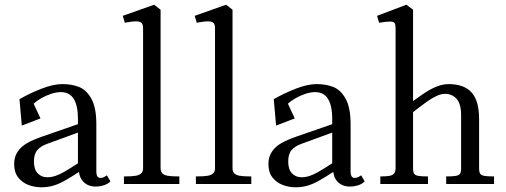

<svg xmlns="http://www.w3.org/2000/svg" viewBox="-20 -780 2147 814"><path d="M40 -83.6Q40 -115.4 55 -137.3Q70 -159.2 95.4 -173.5Q120.8 -187.8 160.5 -201.6L310.4 -253.5V-276Q310.4 -316.4 301.6 -341.5Q292.9 -366.6 277 -378.1Q261.1 -389.5 238.6 -389.5Q218.6 -389.5 196.1 -382Q173.6 -374.5 154.3 -363.2Q135 -352 122.6 -340.4L151.6 -277.9L72.5 -247.6L62.6 -359.5Q104.8 -384 155.5 -403.8Q206.2 -423.5 244 -423.5Q284.9 -423.5 316.1 -410.9Q347.2 -398.2 367.8 -360.7Q388.4 -323.1 388.4 -253V-51.8Q388.4 -29.8 401.2 -26.2Q414 -22.8 433.2 -36.8L448.1 -11Q438.2 -0.5 421.1 5.2Q403.9 11 384.4 11Q367.9 11 353 4.4Q338.1 -2.2 327.8 -16.2Q317.4 -30.1 314.9 -51Q275.5 -25.5 251.6 -12.4Q227.8 0.8 204.8 7.4Q181.8 14 154.9 14Q127 14 100.8 4.2Q74.5 -5.6 57.2 -27.6Q40 -49.5 40 -83.6ZM310.4 -87.6V-217.9L179.9 -170.2Q152.9 -160.5 138.4 -143.9Q123.9 -127.4 123.9 -95.1Q123.9 -61.9 139.8 -45.2Q155.8 -28.5 180.2 -28.5Q197.1 -28.5 213.7 -33.8Q230.2 -39.1 251.2 -51Q272.2 -62.9 310.4 -87.6Z M586.6 -67.6V-660.5Q586.6 -675.6 580.5 -682.3Q574.4 -689 558.1 -689.4Q541.9 -689.9 509.2 -683.6L500.5 -712.9L633.6 -760L660.8 -738.8V-67.6Q660.8 -52.9 668.2 -45.2Q675.6 -37.6 691.2 -34.8Q706.9 -32 740.4 -32V0H505.5V-32Q539.4 -32 555.3 -34.8Q571.2 -37.6 578.9 -45.2Q586.6 -52.9 586.6 -67.6Z M891.6 -67.6V-660.5Q891.6 -675.6 885.5 -682.3Q879.4 -689 863.1 -689.4Q846.9 -689.9 814.2 -683.6L805.5 -712.9L938.6 -760L965.8 -738.8V-67.6Q965.8 -52.9 973.2 -45.2Q980.6 -37.6 996.2 -34.8Q1011.9 -32 1045.4 -32V0H810.5V-32Q844.4 -32 860.3 -34.8Q876.2 -37.6 883.9 -45.2Q891.6 -52.9 891.6 -67.6Z M1118 -83.6Q1118 -115.4 1133 -137.3Q1148 -159.2 1173.4 -173.5Q1198.8 -187.8 1238.5 -201.6L1388.4 -253.5V-276Q1388.4 -316.4 1379.6 -341.5Q1370.9 -366.6 1355 -378.1Q1339.1 -389.5 1316.6 -389.5Q1296.6 -389.5 1274.1 -382Q1251.6 -374.5 1232.3 -363.2Q1213 -352 1200.6 -340.4L1229.6 -277.9L1150.5 -247.6L1140.6 -359.5Q1182.8 -384 1233.5 -403.8Q1284.2 -423.5 1322 -423.5Q1362.9 -423.5 1394.1 -410.9Q1425.2 -398.2 1445.8 -360.7Q1466.4 -323.1 1466.4 -253V-51.8Q1466.4 -29.8 1479.2 -26.2Q1492 -22.8 1511.2 -36.8L1526.1 -11Q1516.2 -0.5 1499.1 5.2Q1481.9 11 1462.4 11Q1445.9 11 1431 4.4Q1416.1 -2.2 1405.8 -16.2Q1395.4 -30.1 1392.9 -51Q1353.5 -25.5 1329.6 -12.4Q1305.8 0.8 1282.8 7.4Q1259.8 14 1232.9 14Q1205 14 1178.8 4.2Q1152.5 -5.6 1135.2 -27.6Q1118 -49.5 1118 -83.6ZM1388.4 -87.6V-217.9L1257.9 -170.2Q1230.9 -160.5 1216.4 -143.9Q1201.9 -127.4 1201.9 -95.1Q1201.9 -61.9 1217.8 -45.2Q1233.8 -28.5 1258.2 -28.5Q1275.1 -28.5 1291.7 -33.8Q1308.2 -39.1 1329.2 -51Q1350.2 -62.9 1388.4 -87.6Z M1657.1 -67.4V-660.5Q1657.1 -676.5 1652.9 -682.4Q1648.6 -688.2 1635.1 -688.7Q1621.5 -689.1 1587.2 -683.6L1578.5 -712.9L1702.9 -760L1731.2 -738.8V-351.4Q1763.4 -375 1786.1 -389.7Q1808.8 -404.4 1833.6 -413.9Q1858.4 -423.4 1883.1 -423.4Q1947 -423.4 1979.1 -388.2Q2011.2 -353.1 2011.2 -274.6V-65.4Q2011.2 -50.6 2015.8 -43.8Q2020.2 -36.9 2033.1 -34.4Q2045.9 -32 2074.5 -32V0H1871.6V-32Q1900.2 -32 1913.1 -34.4Q1925.9 -36.8 1930.4 -43.7Q1934.9 -50.6 1934.9 -65.4V-292.2Q1934.9 -339.9 1915.7 -361Q1896.5 -382.1 1866.6 -382.1Q1850.2 -382.1 1831.6 -373.6Q1813 -365.1 1790.9 -349.6Q1768.8 -334.1 1731.2 -304.6V-65.4Q1731.2 -50.6 1735.8 -43.7Q1740.2 -36.8 1753.1 -34.4Q1765.9 -32 1794.5 -32V0H1592.4V-32Q1618.5 -32 1631.8 -34.6Q1645.1 -37.2 1651.1 -44.8Q1657.1 -52.2 1657.1 -67.4Z"/></svg>

Font: Didactic
Style: Regular
Weight: 400
Designer: Tyler Finck
Foundry: Etcetera Type Co
Version: Version 3.007;FEAKit 1.0